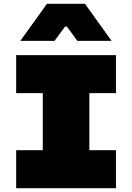

<svg xmlns="http://www.w3.org/2000/svg" viewBox="-20 -990 695 1010"><path d="M65 -700H590V-500H450V-200H590V0H65V-200H205V-500H65ZM427 -970 567 -775H387L332 -850H322L267 -775H87L227 -970Z"/></svg>

Font: Imperial One
Style: Regular
Weight: 400
Designer: Jovanny Lemonad
Foundry: Jovanny Lemonad
Version: Version 1.000